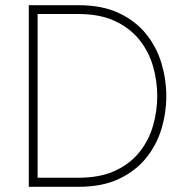

<svg xmlns="http://www.w3.org/2000/svg" viewBox="-20 -720 713 740"><path d="M91 0V-700H282Q374 -700 438.5 -669.5Q503 -639 543.5 -588.5Q584 -538 602.5 -475.5Q621 -413 621 -350Q621 -286 602.5 -224Q584 -162 543.5 -111.5Q503 -61 438.5 -30.5Q374 0 282 0ZM125 -35H282Q366 -35 424 -62Q482 -89 518 -134.5Q554 -180 570 -236Q586 -292 586 -350Q586 -408 570 -464Q554 -520 518 -565.5Q482 -611 424 -638.5Q366 -666 282 -666H125Z"/></svg>

Font: Zen Kaku Gothic Antique Light
Style: Regular
Weight: 300
Designer: Yoshimichi Ohira
Foundry: Positype
Version: Version 1.001